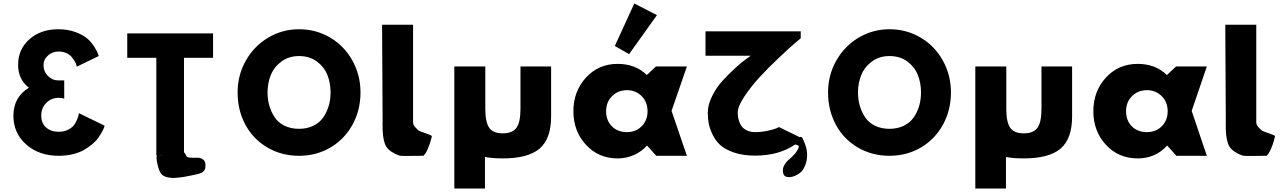

<svg xmlns="http://www.w3.org/2000/svg" viewBox="-20 -895 7402 1103"><path d="M421 -512 547 -573Q545 -579 541.5 -589.5Q538 -600 521.5 -626.5Q505 -653 481.5 -673.5Q458 -694 414 -710.5Q370 -727 315 -727Q214 -727 149 -669.5Q84 -612 84 -523Q84 -439 146 -391Q57 -337 57 -230Q57 -130 130.5 -65Q204 0 317 0Q361 0 399.5 -9.5Q438 -19 464 -34.5Q490 -50 511.5 -68Q533 -86 545.5 -104.5Q558 -123 566.5 -138.5Q575 -154 578 -163L581 -173L433 -245Q433 -241 431.5 -233.5Q430 -226 422.5 -207.5Q415 -189 404 -175Q393 -161 370.5 -149.5Q348 -138 318 -138Q273 -138 245 -162.5Q217 -187 217 -230Q217 -275 246 -304Q275 -333 318 -333Q326 -333 333.5 -332Q341 -331 345 -329L349 -328V-433H314Q281 -433 255.5 -458.5Q230 -484 230 -521Q230 -554 256 -576.5Q282 -599 316 -599Q341 -599 361 -590Q381 -581 391.5 -568Q402 -555 409.5 -542.5Q417 -530 419 -521Z M711 -563V-703H1204V-563H1037V-21Q1044 -13 1050 0Q1053 9 1072.5 10.5Q1092 12 1112 11Q1132 10 1147.5 22Q1163 34 1160 63Q1159 84 1144.5 93.5Q1130 103 1102 108Q1099 109 1083.5 112Q1068 115 1061 116.5Q1054 118 1038.5 121Q1023 124 1013.5 124.5Q1004 125 990 126.5Q976 128 966 127Q956 126 945 124Q934 122 925.5 118Q917 114 910 108Q895 93 885 50Q875 7 882 -2H878V-563ZM917 -1 891 -2Q903 0 917 -1Z M1345 -364Q1345 -464 1393 -548Q1441 -632 1522 -679.5Q1603 -727 1698 -727Q1795 -727 1876 -679.5Q1957 -632 2004 -548Q2051 -464 2051 -364Q2051 -263 2005.5 -179.5Q1960 -96 1879 -48Q1798 0 1698 0Q1597 0 1515.5 -48Q1434 -96 1389.5 -179Q1345 -262 1345 -364ZM1517 -364Q1517 -323 1527.5 -287Q1538 -251 1558.5 -220.5Q1579 -190 1615 -172.5Q1651 -155 1698 -155Q1744 -155 1780 -172.5Q1816 -190 1837 -220.5Q1858 -251 1868.5 -287Q1879 -323 1879 -364Q1879 -419 1860.5 -465Q1842 -511 1800 -542Q1758 -573 1698 -573Q1640 -573 1597.5 -542Q1555 -511 1536 -464.5Q1517 -418 1517 -364Z M2175 -753 2178 -200V-199Q2177 -181 2178 -167V-148Q2181 -81 2199.5 -52Q2218 -23 2269 -3Q2276 0 2289 0.5Q2302 1 2315 1Q2328 1 2357.5 0.5Q2387 0 2412 0Q2424 -9 2436.5 -37.5Q2449 -66 2455 -89L2461 -113Q2457 -119 2423.5 -130Q2390 -141 2385 -145Q2382 -148 2375.5 -154Q2369 -160 2366 -163.5Q2363 -167 2359.5 -172Q2356 -177 2354.5 -181.5Q2353 -186 2353 -191V-753Z M2768 -513V-269Q2768 -193 2790.5 -161Q2813 -129 2868.5 -129Q2924 -129 2947 -161Q2970 -193 2970 -269V-513H3146V-226Q3146 -98 3080 -41.5Q3014 15 2868 15Q2811 15 2766 7V188H2590V-513Z M3512 -631 3624 -875 3754 -808 3594 -584ZM3462 -256Q3462 -203 3495 -169.5Q3528 -136 3582 -136Q3633 -136 3666.5 -170Q3700 -204 3700 -256.5Q3700 -309 3666 -343Q3632 -377 3582 -377Q3531 -377 3496.5 -343Q3462 -309 3462 -256ZM3528 -528Q3631 -528 3696 -464L3748 -513H3926L3838 -258L3926 0H3750L3698 -58H3696Q3667 -25 3623 -5Q3579 15 3528 15Q3418 15 3346 -63.5Q3274 -142 3274 -256Q3274 -370 3346 -449Q3418 -528 3528 -528Z M4318 -136Q4352 -136 4386 -143Q4420 -150 4438 -157L4455 -165L4574 -107Q4585 -112 4590 -102Q4606 -69 4612.5 -41.5Q4619 -14 4615.5 16Q4612 46 4596 75Q4585 95 4558.5 109.5Q4532 124 4508 122.5Q4484 121 4479 99Q4474 76 4484.5 56Q4495 36 4511 23Q4527 10 4545 -10Q4563 -30 4569 -51Q4572 -60 4548 -65Q4455 -1 4318 -1Q4249 -1 4197.5 -18.5Q4146 -36 4118 -61.5Q4090 -87 4073 -123Q4056 -159 4051 -187.5Q4046 -216 4046 -248Q4046 -293 4071.5 -344Q4097 -395 4133.5 -434Q4170 -473 4206 -506Q4242 -539 4268 -557L4293 -575H4033V-715H4580V-675Q4565 -663 4540.5 -642Q4516 -621 4454 -562.5Q4392 -504 4344.5 -452.5Q4297 -401 4257.5 -342.5Q4218 -284 4218 -248Q4218 -237 4219.5 -226Q4221 -215 4226.5 -197.5Q4232 -180 4242 -167.5Q4252 -155 4271.5 -145.5Q4291 -136 4318 -136Z M4737 -364Q4737 -464 4785 -548Q4833 -632 4914 -679.5Q4995 -727 5090 -727Q5187 -727 5268 -679.5Q5349 -632 5396 -548Q5443 -464 5443 -364Q5443 -263 5397.5 -179.5Q5352 -96 5271 -48Q5190 0 5090 0Q4989 0 4907.5 -48Q4826 -96 4781.5 -179Q4737 -262 4737 -364ZM4909 -364Q4909 -323 4919.5 -287Q4930 -251 4950.5 -220.5Q4971 -190 5007 -172.5Q5043 -155 5090 -155Q5136 -155 5172 -172.5Q5208 -190 5229 -220.5Q5250 -251 5260.5 -287Q5271 -323 5271 -364Q5271 -419 5252.5 -465Q5234 -511 5192 -542Q5150 -573 5090 -573Q5032 -573 4989.5 -542Q4947 -511 4928 -464.5Q4909 -418 4909 -364Z M5761 -513V-269Q5761 -193 5783.5 -161Q5806 -129 5861.5 -129Q5917 -129 5940 -161Q5963 -193 5963 -269V-513H6139V-226Q6139 -98 6073 -41.5Q6007 15 5861 15Q5804 15 5759 7V188H5583V-513Z M6516 -528Q6618 -528 6684 -464L6736 -513H6913L6826 -258L6913 0H6738L6686 -58H6684Q6618 15 6516 15Q6405 15 6333 -63.5Q6261 -142 6261 -256Q6261 -370 6333 -449Q6405 -528 6516 -528ZM6569 -136Q6621 -136 6654.5 -170Q6688 -204 6688 -256Q6688 -309 6653.5 -343Q6619 -377 6569 -377Q6518 -377 6483.5 -343Q6449 -309 6449 -256Q6449 -203 6482 -169.5Q6515 -136 6569 -136Z M7019 -753 7022 -200V-199Q7021 -181 7022 -167V-148Q7025 -81 7043.5 -52Q7062 -23 7113 -3Q7120 0 7133 0.5Q7146 1 7159 1Q7172 1 7201.5 0.5Q7231 0 7256 0Q7268 -9 7280.5 -37.5Q7293 -66 7299 -89L7305 -113Q7301 -119 7267.5 -130Q7234 -141 7229 -145Q7226 -148 7219.5 -154Q7213 -160 7210 -163.5Q7207 -167 7203.5 -172Q7200 -177 7198.5 -181.5Q7197 -186 7197 -191V-753Z"/></svg>

Font: Hussar
Style: BoldWeb
Weight: 700
Foundry: Cannot Into Space Fonts
Version: Version 2.00